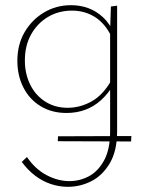

<svg xmlns="http://www.w3.org/2000/svg" viewBox="-20 -432 562 741"><path d="M242 289Q208 289 175.5 278Q143 267 115 245.5Q87 224 64 193L84 174Q116 221 160 244Q204 267 248 267Q288 267 323.5 248Q359 229 382 186.5Q405 144 405 76V-315L408 -407L432 -410V75Q432 150 404 197.5Q376 245 333 267Q290 289 242 289ZM237 4Q180 4 137 -22Q94 -48 70.5 -94Q47 -140 47 -197Q47 -260 75 -308Q103 -356 150 -384Q197 -412 254 -412Q290 -412 321 -400.5Q352 -389 377.5 -365.5Q403 -342 419 -305L409 -293Q385 -342 346 -366.5Q307 -391 258 -391Q206 -391 165 -366.5Q124 -342 100 -299Q76 -256 76 -199Q76 -147 96.5 -105.5Q117 -64 154.5 -40Q192 -16 241 -16Q288 -16 331.5 -39.5Q375 -63 407 -117L420 -108Q398 -71 370.5 -46Q343 -21 309.5 -8.5Q276 4 237 4ZM486 114 203 113 204 94 487 93Z"/></svg>

Font: Ysabeau Office Thin
Style: Regular
Weight: 250
Designer: Christian Thalmann (Catharsis Fonts)
Version: Version 2.001;gftools[0.9.30]; featfreeze: tnum,lnum,ss02